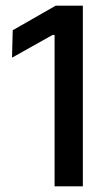

<svg xmlns="http://www.w3.org/2000/svg" viewBox="-20 -659 382 679"><path d="M173 0V-535.5H166L22.5 -455L25 -552L177 -639H273V0Z"/></svg>

Font: Anek Odia Medium Medium
Style: Regular
Weight: 500
Version: Version 1.003